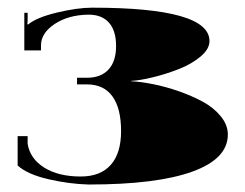

<svg xmlns="http://www.w3.org/2000/svg" viewBox="-20 -479 643 503"><path d="M26.2 -122.4H52.4V-102.3Q58.6 -63.4 95.7 -40Q132.9 -16.6 191.4 -16.6Q243 -16.6 270.1 -47Q297.2 -77.4 297.2 -135.5Q297.2 -195.4 274.5 -226.6Q251.7 -257.9 208 -257.9H181.8V-275.3H208Q244.3 -275.3 264.2 -296.8Q284.1 -318.2 284.1 -358.4Q284.1 -398.6 265.5 -419.6Q246.9 -440.6 212.4 -440.6Q159.5 -440.1 123.5 -416.3Q87.4 -392.5 87.4 -360.1V-347H43.7V-445.4H52.4V-430.5Q52.4 -419.1 51.6 -415.6L53.8 -414.8Q75.2 -433.1 128.9 -446Q182.7 -458.9 221.2 -458.9Q528.8 -458.9 528.8 -371.5Q528.8 -350.5 505.5 -330.9Q482.1 -311.2 448.6 -298.1Q415.2 -285 381.3 -276.7Q347.5 -268.4 323.4 -267V-266.2Q349.2 -264.9 381.1 -258.5Q413 -252.2 447.8 -240.2Q482.5 -228.1 511.1 -212.6Q539.8 -197.1 558.3 -174.4Q576.9 -151.7 576.9 -126.7Q576.9 -62.9 483.6 -29.3Q390.3 4.4 212.4 4.4Q161.3 3.1 106.4 -9.6Q51.6 -22.3 26.2 -45.5V-45.9Z"/></svg>

Font: FoglihtenBlackPcs
Style: BlackPcs
Weight: 900
Version: Version 0.75